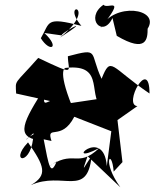

<svg xmlns="http://www.w3.org/2000/svg" viewBox="-20 -747 652 809"><path d="M496 -64 475 -241 559 -300C497 -303 610 -512 610 -353C445 -465 448 -515 408 -415C355 -528 402 -546 266 -510C266 -445 306 -425 141 -503C38 -386 45 -414 48 -353L283 -301C219 -461 257 -461 257 -461C432 -480 339 -331 421 -284L393 -392L394 -330L280 -313C189 -376 148 -240 172 -382C75 -232 45 -171 143 -156C150 -233 36 -106 121 -186C118 -45 14 -59 98 -147C168 -47 182 -9 110 33C245 -27 347 88 366 -88C338 -53 318 -1 349 -89L487 42C406 -70 451 -126 459 -24ZM197 -153C173 -226 238 -148 293 -255L449 -194L430 -47C417 -222 239 -41 398 -123C303 -33 292 -125 176 -38L219 -67C193 -4 186 -45 164 -160ZM246 -597C203 -591 400 -697 232 -588C402 -725 230 -748 323 -638C169 -678 192 -653 152 -586C190 -525 235 -544 167 -608ZM472 -596C599 -521 602 -585 602 -626C657 -712 458 -740 404 -629C517 -771 432 -705 416 -727C336 -671 413 -584 454 -671Z"/></svg>

Font: Asimov Silicon
Style: Regular
Weight: 400
Designer: Google
Version: Version 2.000980; 2014